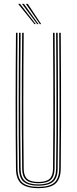

<svg xmlns="http://www.w3.org/2000/svg" viewBox="-20 -970 398 995"><path d="M178.8 5Q117.5 5 90.5 -18.2Q63.5 -41.5 62.8 -95Q61.8 -181.8 61.4 -269.2Q61 -356.8 61 -444.9Q61 -533 61.5 -621.8Q62 -710.5 62.8 -800H70.8Q70 -711.2 69.5 -623.5Q69 -535.8 68.9 -448.2Q68.8 -360.8 69.2 -272.8Q69.8 -184.8 70.8 -95Q71.5 -43.8 97.2 -22.6Q123 -1.5 178.8 -1.5Q234.8 -1.5 260.4 -22.6Q286 -43.8 286.8 -95Q288 -182 288.4 -269.5Q288.8 -357 288.6 -445.1Q288.5 -533.2 288 -622Q287.5 -710.8 286.8 -800H294.8Q295.8 -680.8 296.2 -564.1Q296.8 -447.5 296.5 -331Q296.2 -214.5 294.8 -95Q294 -41.5 267 -18.2Q240 5 178.8 5ZM178.8 -7.8Q127.8 -7.8 103.5 -27.4Q79.2 -47 78.8 -95.2Q77.8 -182.2 77.2 -269.8Q76.8 -357.2 76.9 -445.1Q77 -533 77.5 -621.8Q78 -710.5 78.8 -800H86.8Q86 -711 85.5 -623.2Q85 -535.5 84.9 -448.1Q84.8 -360.8 85.2 -272.8Q85.8 -184.8 86.8 -95.2Q87.2 -51.2 109.1 -32.8Q131 -14.2 178.8 -14.2Q226.5 -14.2 248.4 -32.8Q270.2 -51.2 270.8 -95.2Q272 -182.5 272.4 -270Q272.8 -357.5 272.6 -445.4Q272.5 -533.2 272 -621.9Q271.5 -710.5 270.8 -800H278.8Q279.5 -711 280 -623.2Q280.5 -535.5 280.6 -448.1Q280.8 -360.8 280.4 -272.8Q280 -184.8 278.8 -95.2Q278.2 -47 254 -27.4Q229.8 -7.8 178.8 -7.8ZM178.8 -20.5Q134.2 -20.5 114.8 -38Q95.2 -55.5 94.8 -95.5Q93.2 -212.2 93 -328.8Q92.8 -445.2 93.2 -562.9Q93.8 -680.5 94.8 -800H102.8Q102 -711.2 101.5 -622.9Q101 -534.5 100.9 -446.5Q100.8 -358.5 101.2 -270.8Q101.8 -183 102.8 -95.5Q103.2 -58.8 121 -42.9Q138.8 -27 178.8 -27Q219 -27 236.6 -42.9Q254.2 -58.8 254.8 -95.5Q256.2 -212.5 256.5 -329Q256.8 -445.5 256.2 -563Q255.8 -680.5 254.8 -800H262.8Q263.5 -711.2 264 -622.8Q264.5 -534.2 264.6 -446.2Q264.8 -358.2 264.4 -270.5Q264 -182.8 262.8 -95.5Q262.2 -55.5 242.8 -38Q223.2 -20.5 178.8 -20.5ZM158.5 -845 74 -950H84L165.5 -845ZM172.5 -845 94 -950H104L179.5 -845ZM186.5 -845 114 -950H124L193.5 -845Z"/></svg>

Font: Big Shoulders Inline Text Thin Thin
Style: Regular
Weight: 250
Version: Version 2.002